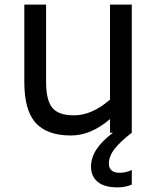

<svg xmlns="http://www.w3.org/2000/svg" viewBox="-20 -573 679 829"><path d="M549 -553V0Q501 37 475.5 69Q450 101 450 134Q450 152 461.5 162.5Q473 173 496 173Q524 173 549 161V224Q521 236 487 236Q430 236 401.5 212Q373 188 373 147Q373 108 396.5 72Q420 36 468 0H455V-59Q373 12 286 12Q184 12 134.5 -42Q85 -96 85 -219V-553H179V-219Q179 -141 205.5 -108Q232 -75 299 -75Q377 -75 455 -143V-553Z"/></svg>

Font: Biryani
Style: Regular
Weight: 400
Designer: Dan Reynolds and Mathieu Reguer
Foundry: Dan Reynolds and Mathieu Reguer
Version: Version 1.004; ttfautohint (v1.1) -l 5 -r 5 -G 72 -x 0 -D la